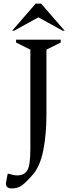

<svg xmlns="http://www.w3.org/2000/svg" viewBox="-20 -882 430 1075"><path d="M46 173Q13 173 13 145Q13 143 14.5 135Q16 127 23 91H29Q46 96 56 98Q66 100 80 100Q112 100 131 75Q150 50 150 -51V-604L70 -644V-660H320V-644L240 -604V-240Q240 -128 222 -38.5Q204 51 161 99Q118 147 97 160Q76 173 46 173ZM48 -710 180 -862H210L342 -710H331L195 -785L59 -710Z"/></svg>

Font: Spectral
Style: Regular
Weight: 400
Designer: Jean-Baptiste Levee
Foundry: Production Type
Version: Version 1.002